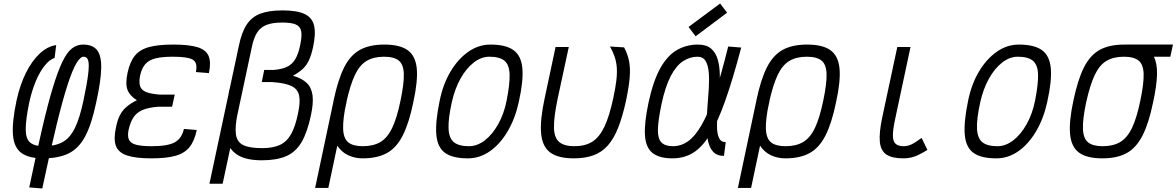

<svg xmlns="http://www.w3.org/2000/svg" viewBox="-20 -885 6679 1090"><path d="M146 179Q187 -17 219.5 -156.5Q252 -296 280 -388Q308 -480 334 -534Q360 -588 388.5 -610Q417 -632 451 -632Q506 -632 531 -600.5Q556 -569 554.5 -497Q553 -425 526 -303Q501 -183 465 -113.5Q429 -44 371.5 -15Q314 14 225 14Q143 14 101 -17Q59 -48 53.5 -120Q48 -192 74 -315Q93 -402 126.5 -470Q160 -538 204.5 -580Q249 -622 299 -629L290 -556Q263 -548 235 -514Q207 -480 184 -426Q161 -372 146 -303Q126 -206 126 -151.5Q126 -97 151 -76Q176 -55 227 -55Q292 -55 334.5 -78Q377 -101 405 -158Q433 -215 454 -315Q474 -410 480.5 -464Q487 -518 481 -540.5Q475 -563 455 -563Q436 -563 413.5 -525.5Q391 -488 363 -401.5Q335 -315 300 -171Q265 -27 220 185Z M839 14Q750 14 701 -2.5Q652 -19 638 -57Q624 -95 638 -160Q646 -201 659.5 -228.5Q673 -256 696 -276.5Q719 -297 757 -316Q716 -342 703.5 -376Q691 -410 704 -471Q717 -533 745 -568Q773 -603 825 -617.5Q877 -632 963 -632Q1053 -632 1101.5 -617Q1150 -602 1164.5 -566.5Q1179 -531 1166 -470L1092 -476Q1103 -528 1075.5 -545.5Q1048 -563 961 -563Q900 -563 862.5 -553.5Q825 -544 805 -521Q785 -498 776 -459Q768 -420 775 -397Q782 -374 808.5 -363Q835 -352 886 -348H972L957 -279H878Q825 -275 791.5 -261.5Q758 -248 739 -220.5Q720 -193 710 -148Q703 -112 712 -92Q721 -72 752 -63.5Q783 -55 841 -55Q932 -55 972 -77Q1012 -99 1024 -153L1097 -147Q1084 -85 1056 -50Q1028 -15 976.5 -0.5Q925 14 839 14Z M1169 158 1336 -625Q1352 -702 1380.5 -745.5Q1409 -789 1458 -807.5Q1507 -826 1584 -826Q1665 -826 1708.5 -806Q1752 -786 1763 -740Q1774 -694 1757 -616Q1748 -575 1735 -545.5Q1722 -516 1700 -495Q1678 -474 1643 -455Q1695 -440 1722 -413.5Q1749 -387 1754.5 -342.5Q1760 -298 1745 -230Q1725 -134 1692 -78Q1659 -22 1605 1.5Q1551 25 1466 25Q1382 25 1334.5 -2Q1287 -29 1269.5 -81Q1252 -133 1257.5 -208.5Q1263 -284 1283 -380L1329 -242Q1313 -164 1319.5 -121Q1326 -78 1361.5 -61Q1397 -44 1468 -44Q1529 -44 1568.5 -62Q1608 -80 1632.5 -123.5Q1657 -167 1672 -242Q1686 -306 1678 -343Q1670 -380 1634 -397Q1598 -414 1526 -419H1466L1480 -488H1534Q1581 -492 1610 -506Q1639 -520 1656.5 -549.5Q1674 -579 1684 -628Q1695 -679 1690 -707Q1685 -735 1659.5 -746Q1634 -757 1582 -757Q1528 -757 1494 -744Q1460 -731 1440.5 -701.5Q1421 -672 1410 -619L1244 158Z M2038 14Q1995 14 1957 -3.5Q1919 -21 1893.5 -60Q1868 -99 1861.5 -161.5Q1855 -224 1874 -315Q1899 -434 1934 -503Q1969 -572 2023.5 -602Q2078 -632 2162 -632Q2250 -632 2294.5 -600Q2339 -568 2346 -496.5Q2353 -425 2326 -303Q2302 -186 2266.5 -116Q2231 -46 2176.5 -16Q2122 14 2038 14ZM1769 182 1873 -309H1948L1844 182ZM2040 -55Q2100 -55 2140 -79Q2180 -103 2207 -160Q2234 -217 2254 -315Q2274 -411 2272.5 -465Q2271 -519 2244 -541Q2217 -563 2160 -563Q2101 -563 2061 -539Q2021 -515 1994.5 -458.5Q1968 -402 1946 -303Q1926 -208 1928 -153.5Q1930 -99 1957 -77Q1984 -55 2040 -55Z M2636 14Q2549 14 2506 -17.5Q2463 -49 2457 -121Q2451 -193 2476 -313Q2495 -407 2537.5 -478.5Q2580 -550 2638.5 -591Q2697 -632 2764 -632Q2851 -632 2895 -600.5Q2939 -569 2945.5 -497.5Q2952 -426 2925 -305Q2905 -213 2862.5 -140.5Q2820 -68 2762 -27Q2704 14 2636 14ZM2642 -55Q2689 -55 2732 -88Q2775 -121 2808 -179.5Q2841 -238 2856 -313Q2875 -409 2873 -463.5Q2871 -518 2843.5 -540.5Q2816 -563 2758 -563Q2712 -563 2669.5 -530Q2627 -497 2594.5 -439Q2562 -381 2545 -305Q2524 -210 2526.5 -155Q2529 -100 2557 -77.5Q2585 -55 2642 -55Z M3238 14Q3149 14 3104 -19Q3059 -52 3052 -127Q3045 -202 3072 -327L3134 -618H3209L3145 -321Q3124 -219 3125 -161Q3126 -103 3154.5 -79Q3183 -55 3240 -55Q3302 -55 3342.5 -80.5Q3383 -106 3411.5 -166Q3440 -226 3462 -330Q3474 -386 3479 -427.5Q3484 -469 3481.5 -501.5Q3479 -534 3469.5 -562.5Q3460 -591 3443 -621L3523 -616Q3543 -579 3551 -539.5Q3559 -500 3555 -448Q3551 -396 3535 -318Q3515 -225 3490 -161.5Q3465 -98 3431 -59.5Q3397 -21 3349.5 -3.5Q3302 14 3238 14Z M4100 -78 4090 0Q4050 0 4028.5 -23.5Q4007 -47 3999 -87.5Q3991 -128 3991.5 -178Q3992 -228 3996.5 -281.5Q4001 -335 4004 -385Q4007 -435 4003.5 -475Q4000 -515 3985.5 -539Q3971 -563 3940 -563Q3898 -563 3859 -538.5Q3820 -514 3788.5 -454.5Q3757 -395 3735 -292Q3716 -201 3715 -149.5Q3714 -98 3735 -76.5Q3756 -55 3800 -55Q3846 -55 3885.5 -82.5Q3925 -110 3962.5 -174.5Q4000 -239 4037 -348.5Q4074 -458 4114 -621L4188 -615Q4140 -434 4097 -312.5Q4054 -191 4009.5 -119.5Q3965 -48 3914 -17Q3863 14 3798 14Q3723 14 3684.5 -16.5Q3646 -47 3641.5 -117Q3637 -187 3662 -304Q3689 -428 3729.5 -499.5Q3770 -571 3824 -601.5Q3878 -632 3942 -632Q3990 -632 4017 -609Q4044 -586 4055 -546Q4066 -506 4066.5 -457Q4067 -408 4062.5 -355Q4058 -302 4054 -253Q4050 -204 4050.5 -164.5Q4051 -125 4062 -101.5Q4073 -78 4100 -78ZM3929 -679 3889 -732 4068 -865 4108 -813Z M4438 14Q4395 14 4357 -3.5Q4319 -21 4293.5 -60Q4268 -99 4261.5 -161.5Q4255 -224 4274 -315Q4299 -434 4334 -503Q4369 -572 4423.5 -602Q4478 -632 4562 -632Q4650 -632 4694.5 -600Q4739 -568 4746 -496.5Q4753 -425 4726 -303Q4702 -186 4666.5 -116Q4631 -46 4576.5 -16Q4522 14 4438 14ZM4169 182 4273 -309H4348L4244 182ZM4440 -55Q4500 -55 4540 -79Q4580 -103 4607 -160Q4634 -217 4654 -315Q4674 -411 4672.5 -465Q4671 -519 4644 -541Q4617 -563 4560 -563Q4501 -563 4461 -539Q4421 -515 4394.5 -458.5Q4368 -402 4346 -303Q4326 -208 4328 -153.5Q4330 -99 4357 -77Q4384 -55 4440 -55Z M5108 14Q5045 14 5012.5 -7.5Q4980 -29 4975 -79.5Q4970 -130 4988 -216L5074 -618H5149L5062 -210Q5049 -150 5049 -116.5Q5049 -83 5064 -69Q5079 -55 5110 -55Q5133 -55 5155 -65.5Q5177 -76 5212 -102L5245 -34Q5200 -6 5170.5 4Q5141 14 5108 14Z M5636 14Q5549 14 5506 -17.5Q5463 -49 5457 -121Q5451 -193 5476 -313Q5495 -407 5537.5 -478.5Q5580 -550 5638.5 -591Q5697 -632 5764 -632Q5851 -632 5895 -600.5Q5939 -569 5945.5 -497.5Q5952 -426 5925 -305Q5905 -213 5862.5 -140.5Q5820 -68 5762 -27Q5704 14 5636 14ZM5642 -55Q5689 -55 5732 -88Q5775 -121 5808 -179.5Q5841 -238 5856 -313Q5875 -409 5873 -463.5Q5871 -518 5843.5 -540.5Q5816 -563 5758 -563Q5712 -563 5669.5 -530Q5627 -497 5594.5 -439Q5562 -381 5545 -305Q5524 -210 5526.5 -155Q5529 -100 5557 -77.5Q5585 -55 5642 -55Z M6238 14Q6151 14 6106.5 -18Q6062 -50 6055 -122.5Q6048 -195 6074 -315Q6099 -434 6134 -503Q6169 -572 6223.5 -602Q6278 -632 6362 -632Q6428 -632 6469.5 -616Q6511 -600 6530.5 -563Q6550 -526 6548.5 -462.5Q6547 -399 6526 -303Q6502 -186 6466.5 -116Q6431 -46 6376.5 -16Q6322 14 6238 14ZM6240 -55Q6300 -55 6340 -79Q6380 -103 6407 -160Q6434 -217 6454 -315Q6474 -411 6472.5 -465Q6471 -519 6444 -541Q6417 -563 6360 -563Q6301 -563 6261 -539Q6221 -515 6194.5 -458.5Q6168 -402 6146 -303Q6126 -208 6128 -153.5Q6130 -99 6157 -77Q6184 -55 6240 -55ZM6354 -563 6369 -632H6639L6624 -563Z"/></svg>

Font: Victor Mono
Style: Italic
Weight: 400
Italic angle: -12°
Monospace: yes
Designer: Rune Bjørnerås
Version: Version 1.561;gftools[0.9.30]